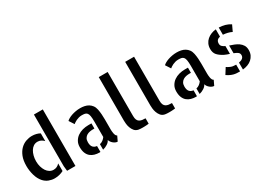

<svg xmlns="http://www.w3.org/2000/svg" viewBox="-15 -1493 3061 2231"><g transform="rotate(-30 1515.0 -377.0)"><path d="M543 -758.8V0H430.7L423.8 -65.4V-758.8ZM48.8 -283.2Q48.8 -359.4 69.8 -411.1Q90.8 -462.9 124 -495.1Q157.2 -527.3 197.8 -541.5Q238.3 -555.7 277.3 -555.7Q307.6 -555.7 335 -548.8Q362.3 -542 383.8 -529.3V-425.8Q367.2 -443.4 346.7 -454.1Q326.2 -464.8 300.8 -464.8Q270.5 -464.8 247.1 -449.7Q223.6 -434.6 207.5 -408.2Q191.4 -381.8 182.6 -347.7Q173.8 -313.5 173.8 -274.4Q173.8 -235.4 183.6 -201.7Q193.4 -168 210 -142.6Q226.6 -117.2 250.5 -102.5Q274.4 -87.9 302.7 -87.9Q350.6 -87.9 383.8 -126V-24.4Q360.4 -11.7 329.6 -3.4Q298.8 4.9 264.6 4.9Q225.6 4.9 188 -9.3Q150.4 -23.4 121.1 -55.7Q84 -97.7 66.4 -159.7Q48.8 -221.7 48.8 -283.2Z M805.7 -166Q805.7 -122.1 823.7 -100.6Q841.8 -79.1 876 -75.2V3.9Q872.1 4.9 863.3 4.9Q830.1 4.9 799.3 -3.9Q768.6 -12.7 745.1 -32.2Q721.7 -51.8 708.5 -84Q695.3 -116.2 695.3 -163.1Q695.3 -208 714.4 -240.7Q733.4 -273.4 763.2 -294.4Q793 -315.4 831.1 -325.7Q869.1 -335.9 908.2 -335.9H951.2V-266.6H929.7Q910.2 -266.6 888.7 -262.7Q867.2 -258.8 848.6 -248Q830.1 -237.3 817.9 -217.3Q805.7 -197.3 805.7 -166ZM1109.4 -163.1Q1109.4 -155.3 1110.4 -140.1Q1111.3 -125 1114.3 -109.4Q1117.2 -93.8 1123.5 -81.1Q1129.9 -68.4 1140.6 -64.5L1109.4 1Q1096.7 1 1082.5 -4.9Q1068.4 -10.7 1055.2 -21.5Q1042 -32.2 1032.7 -45.4Q1023.4 -58.6 1018.6 -74.2Q1008.8 -49.8 980 -30.8Q951.2 -11.7 916 -2.9V-77.1Q939.5 -82 958.5 -96.2Q977.5 -110.4 991.2 -129.9V-335.9Q991.2 -383.8 986.3 -412.1Q981.4 -440.4 969.7 -453.6Q958 -466.8 940.9 -470.2Q923.8 -473.6 900.4 -473.6Q878.9 -473.6 859.9 -468.3Q840.8 -462.9 824.7 -455.6Q808.6 -448.2 796.4 -439.5Q784.2 -430.7 778.3 -425.8L734.4 -493.2Q744.1 -503.9 763.7 -515.1Q783.2 -526.4 808.6 -535.2Q834 -543.9 863.8 -549.3Q893.6 -554.7 925.8 -554.7Q955.1 -554.7 982.9 -548.8Q1010.7 -543 1033.7 -529.3Q1056.6 -515.6 1073.7 -492.7Q1090.8 -469.7 1097.7 -435.5Q1104.5 -401.4 1106.9 -366.7Q1109.4 -332 1109.4 -297.9V-170.9Z M1413.1 -168Q1413.1 -134.8 1421.9 -115.7Q1430.7 -96.7 1446.3 -87.4Q1461.9 -78.1 1481.9 -75.2Q1502 -72.3 1525.4 -72.3V0Q1512.7 2 1499 2.9Q1488.3 3.9 1473.6 4.4Q1459 4.9 1444.3 4.9Q1429.7 4.9 1415 3.9Q1400.4 2.9 1388.7 1Q1355.5 -5.9 1336.9 -28.3Q1318.4 -50.8 1308.6 -78.6Q1298.8 -106.4 1296.4 -132.8Q1293.9 -159.2 1293.9 -173.8V-185.5V-758.8H1413.1Z M1767.6 -168Q1767.6 -134.8 1776.4 -115.7Q1785.2 -96.7 1800.8 -87.4Q1816.4 -78.1 1836.4 -75.2Q1856.4 -72.3 1879.9 -72.3V0Q1867.2 2 1853.5 2.9Q1842.8 3.9 1828.1 4.4Q1813.5 4.9 1798.8 4.9Q1784.2 4.9 1769.5 3.9Q1754.9 2.9 1743.2 1Q1710 -5.9 1691.4 -28.3Q1672.9 -50.8 1663.1 -78.6Q1653.3 -106.4 1650.9 -132.8Q1648.4 -159.2 1648.4 -173.8V-185.5V-758.8H1767.6Z M2100.6 -166Q2100.6 -122.1 2118.7 -100.6Q2136.7 -79.1 2170.9 -75.2V3.9Q2167 4.9 2158.2 4.9Q2125 4.9 2094.2 -3.9Q2063.5 -12.7 2040 -32.2Q2016.6 -51.8 2003.4 -84Q1990.2 -116.2 1990.2 -163.1Q1990.2 -208 2009.3 -240.7Q2028.3 -273.4 2058.1 -294.4Q2087.9 -315.4 2126 -325.7Q2164.1 -335.9 2203.1 -335.9H2246.1V-266.6H2224.6Q2205.1 -266.6 2183.6 -262.7Q2162.1 -258.8 2143.6 -248Q2125 -237.3 2112.8 -217.3Q2100.6 -197.3 2100.6 -166ZM2404.3 -163.1Q2404.3 -155.3 2405.3 -140.1Q2406.2 -125 2409.2 -109.4Q2412.1 -93.8 2418.5 -81.1Q2424.8 -68.4 2435.5 -64.5L2404.3 1Q2391.6 1 2377.4 -4.9Q2363.3 -10.7 2350.1 -21.5Q2336.9 -32.2 2327.6 -45.4Q2318.4 -58.6 2313.5 -74.2Q2303.7 -49.8 2274.9 -30.8Q2246.1 -11.7 2210.9 -2.9V-77.1Q2234.4 -82 2253.4 -96.2Q2272.5 -110.4 2286.1 -129.9V-335.9Q2286.1 -383.8 2281.2 -412.1Q2276.4 -440.4 2264.6 -453.6Q2252.9 -466.8 2235.8 -470.2Q2218.8 -473.6 2195.3 -473.6Q2173.8 -473.6 2154.8 -468.3Q2135.7 -462.9 2119.6 -455.6Q2103.5 -448.2 2091.3 -439.5Q2079.1 -430.7 2073.2 -425.8L2029.3 -493.2Q2039.1 -503.9 2058.6 -515.1Q2078.1 -526.4 2103.5 -535.2Q2128.9 -543.9 2158.7 -549.3Q2188.5 -554.7 2220.7 -554.7Q2250 -554.7 2277.8 -548.8Q2305.7 -543 2328.6 -529.3Q2351.6 -515.6 2368.7 -492.7Q2385.7 -469.7 2392.6 -435.5Q2399.4 -401.4 2401.9 -366.7Q2404.3 -332 2404.3 -297.9V-170.9Z M2578.1 -393.6Q2578.1 -430.7 2591.8 -460.4Q2605.5 -490.2 2629.9 -511.2Q2654.3 -532.2 2685.1 -544.4Q2715.8 -556.6 2749 -559.6V-461.9Q2723.6 -457 2709.5 -441.4Q2695.3 -425.8 2695.3 -397.5Q2695.3 -374 2710.4 -359.9Q2725.6 -345.7 2749 -335V-230.5Q2732.4 -235.4 2715.3 -241.7Q2698.2 -248 2681.6 -255.9Q2629.9 -283.2 2604 -313.5Q2578.1 -343.8 2578.1 -393.6ZM2904.3 -434.6Q2877.9 -448.2 2848.1 -455.1Q2818.4 -461.9 2789.1 -463.9V-560.5Q2833 -558.6 2870.1 -548.3Q2907.2 -538.1 2942.4 -515.6ZM2629.9 -123Q2649.4 -109.4 2676.3 -97.7Q2703.1 -85.9 2744.1 -85.9H2749V4.9Q2724.6 4.9 2704.1 3.4Q2683.6 2 2663.6 -3.4Q2643.6 -8.8 2623 -18.6Q2602.5 -28.3 2580.1 -43.9ZM2789.1 -319.3Q2818.4 -309.6 2848.6 -297.9Q2878.9 -286.1 2903.8 -268.6Q2928.7 -251 2944.8 -225.1Q2960.9 -199.2 2960.9 -160.2Q2960.9 -122.1 2947.3 -93.8Q2933.6 -65.4 2910.6 -44.9Q2887.7 -24.4 2856.4 -12.7Q2825.2 -1 2789.1 2.9V-89.8Q2822.3 -95.7 2840.3 -110.8Q2858.4 -126 2858.4 -151.4Q2858.4 -176.8 2838.4 -190.9Q2818.4 -205.1 2789.1 -215.8Z"/></g></svg>

Font: Allerta Stencil
Style: Regular
Weight: 400
Designer: Matt McInerney
Foundry: Matt McInerney
Version: Version 1.02